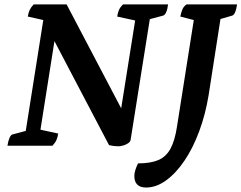

<svg xmlns="http://www.w3.org/2000/svg" viewBox="-20 -661 1095 871"><path d="M519.7 2.5Q505.8 2.5 494.1 1Q482.4 -0.5 474.7 -2.5L216.4 -494.6L231.9 -505.5L158.7 -42.2L156.7 -74.2L244 -55.1Q241.7 -38.9 236 -25.9Q230.3 -12.9 218 0H13.8Q17.2 -21.9 23.1 -35.4Q29.1 -48.9 36.1 -50.9L112.5 -71.3L92.1 -37.2L180.5 -596.1L193.6 -566.3L106.1 -585.9Q108.6 -602.6 114.5 -615.4Q120.4 -628.1 132.7 -641H282.2L559.2 -113.5L518.7 -100.2L598 -598.8L599.1 -566.8L511.6 -585.9Q514.1 -602.6 519.5 -615.4Q524.9 -628.1 538.2 -641H742.4Q740 -619.1 733.8 -605.6Q727.7 -592.1 719.7 -590.1L643.2 -569.7L664 -601.6L572.7 -27.7Q571.2 -17.6 560.7 -10.8Q550.2 -4 538.2 -0.8Q526.2 2.5 519.7 2.5ZM642.7 189.7Q589.4 189.7 589.4 136.4Q589.4 124.3 594.7 108Q599.9 91.7 606.6 80.1Q663.6 80.1 698.5 65.1Q733.5 50 753.2 13.9Q772.9 -22.2 782.5 -84.1L862.4 -590.5L876.3 -565.7L798 -585.9Q801.5 -604 807.3 -618Q813.1 -631.9 826.1 -641H1055.4Q1052.5 -619.1 1046.6 -605.6Q1040.7 -592.1 1033.1 -590.1L957.4 -568.1L982.6 -590.5L926.4 -229.3Q912 -141.6 883.6 -65.2Q855.3 11.2 816.7 68.1Q778.1 125 733.4 157.4Q688.8 189.7 642.7 189.7Z"/></svg>

Font: Petrona
Style: Italic
Weight: 400
Italic angle: -9°
Designer: Ringo R. Seeber
Foundry: Ringo R. Seeber
Version: Version 2.001; ttfautohint (v1.8.3)